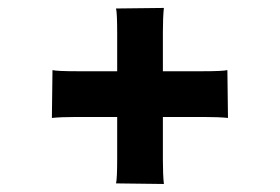

<svg xmlns="http://www.w3.org/2000/svg" viewBox="-20 -539 706 484"><path d="M171.4 -244.1Q134.3 -244.1 110.8 -241.7L112.3 -362.3Q123 -359.4 176.8 -359.4H275.4V-453.1Q275.4 -506.8 272.5 -517.6L393.1 -519Q390.6 -495.6 390.6 -458.5V-359.4H488.8Q542 -359.4 553.2 -362.3L554.7 -241.7Q531.2 -244.1 494.1 -244.1H390.6V-135.7Q390.6 -98.6 393.1 -75.2L272.5 -76.7Q275.4 -87.9 275.4 -141.1V-244.1Z"/></svg>

Font: Hammersmith One
Style: Regular
Weight: 400
Designer: Nicole Fally
Foundry: Nicole Fally
Version: Version 1.003